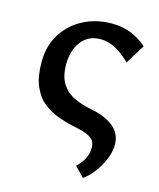

<svg xmlns="http://www.w3.org/2000/svg" viewBox="-98 -500 633 766"><g transform="rotate(15 218.5 -117.5)"><path d="M317 195 278 155Q299 136 309.5 114.5Q320 93 320 69Q320 46 306 34Q292 22 269.5 15.5Q247 9 221 4Q189 -3 156.5 -15.5Q124 -28 97.5 -50Q71 -72 54.5 -110.5Q38 -149 38 -209Q38 -277 69.5 -326.5Q101 -376 153.5 -403Q206 -430 270 -430Q315 -430 350.5 -415.5Q386 -401 415 -375L366 -295Q336 -325 305.5 -341.5Q275 -358 242 -358Q208 -358 184 -340.5Q160 -323 147.5 -293Q135 -263 135 -227Q135 -174 155.5 -144Q176 -114 207.5 -100Q239 -86 273 -79Q308 -73 333 -62Q358 -51 374 -37Q390 -23 398 -5.5Q406 12 406 34Q406 64 393 95Q380 126 360 152.5Q340 179 317 195Z"/></g></svg>

Font: Ysabeau SemiBold
Style: Regular
Weight: 600
Designer: Christian Thalmann (Catharsis Fonts)
Version: Version 2.000;gftools[0.9.27.dev2+g8671c4b]